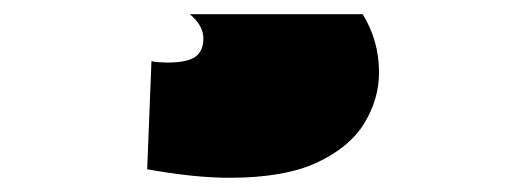

<svg xmlns="http://www.w3.org/2000/svg" viewBox="-20 -30 740 270"><path d="M193 56Q196 57 204 57.5Q212 58 215 58Q243 58 254.5 50Q266 42 266 24Q266 6 247 -10H490Q513 27 513 72Q513 109 492.5 143Q472 177 426 198.5Q380 220 303 220Q253 220 187 208Z"/></svg>

Font: Georama ExtraExtended Black
Style: Regular
Weight: 900
Width: 8
Designer: Jean-Baptiste Levee
Foundry: Production Type
Version: Version 1.000